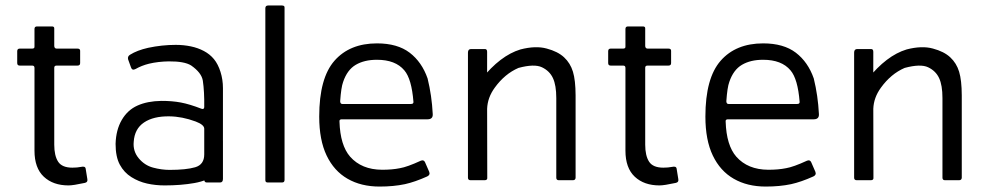

<svg xmlns="http://www.w3.org/2000/svg" viewBox="-20 -671 3633 706"><path d="M106.8 -117V-421.3Q106.8 -429.7 98.8 -429.8H52.7Q43.3 -429.8 43.3 -439.2V-483Q43.5 -492.3 52.7 -492.3H98.5Q107.8 -492.3 106.8 -500.7V-564.5Q106.8 -573.8 116.2 -573.8H171.3Q180.5 -573.8 179.5 -564.8V-501.3Q180.5 -492.3 188.2 -492.3H265Q275.5 -492.2 274.7 -483V-439.2Q274.8 -429.8 264.8 -429.8H188.3Q179.7 -430 179.5 -422.2V-139Q179.5 -98.3 193.8 -76.4Q208 -54.5 246.2 -54.5Q263.8 -54.5 277.8 -57.3Q293.5 -61 295 -50.8L301.2 -12.3Q303.5 -1 292 1.5Q249.2 10.8 232 10.8Q175.3 10.8 141.1 -21.2Q106.8 -53.3 106.8 -117Z M699.5 -224.2Q649.5 -242.7 602.7 -243.2Q544.2 -244 509.5 -220.6Q474.8 -197.2 471.7 -149.7Q468.3 -115.2 490 -89.1Q511.7 -63 542.8 -54.7Q574 -46.3 603.8 -46.3Q664.3 -46.3 697.7 -56Q731 -65.7 731 -103.3V-197.7Q731 -212.2 699.5 -224.2ZM799.7 -108.5Q798.7 -53.8 771.4 -30.2Q744.2 -6.7 694.7 2.1Q645.2 10.8 585.7 10.8Q551.5 10.8 520.7 3.9Q489.8 -3 463.1 -19.8Q436.3 -36.5 420.7 -65.3Q405 -94.2 405 -142Q406.5 -193.5 427.8 -230Q449 -266.5 485.4 -282.8Q521.8 -299.2 573 -300Q612.3 -300.2 644.8 -294.1Q677.3 -288 720.3 -271.3Q730 -267.5 731 -276.7Q731.8 -334.5 725.8 -374.5Q721 -403.7 682.8 -430.3Q658 -445.8 600.3 -445.3Q561.5 -444.7 527.7 -436.7Q500.8 -430 478.5 -417.3Q465.8 -410.5 461.7 -423.2L451 -452.8Q448.3 -463.8 458.3 -469.8Q484 -486 524.8 -495.2Q575.7 -506 626.2 -506Q655.2 -506 681.6 -500.5Q708 -495 729.8 -483.4Q751.7 -471.8 766.8 -453.5Q781.8 -435.2 790.8 -406.7Q799.8 -378.2 799.8 -347ZM732.2 -153.7H799.8V-13Q799.7 0 789.2 0H740Q731 0 731 -11.2Z M1017.2 0H964.2Q955.7 0 955.7 -8.5V-640.5Q955.7 -650.8 966 -650.8H1016.8Q1027.3 -650.8 1026.3 -642.3V-9.5Q1026.3 0 1017.2 0Z M1500.3 -296.2Q1493.7 -380.8 1466.8 -412.3Q1434.2 -451.3 1365.7 -451.2Q1319.7 -451.2 1288.2 -432.7Q1256.7 -414.2 1241.7 -369.7Q1234.3 -349.8 1230.8 -298.7Q1231.3 -288.7 1238.5 -288.7H1491.3Q1500.7 -288.7 1500.3 -296.2ZM1228.3 -223.8Q1231 -136.7 1267.5 -94.8Q1309.7 -47.2 1384.7 -46.8Q1421.7 -46.7 1450.3 -52.5Q1477.3 -57 1527.2 -80Q1538.5 -84.7 1543 -74.2L1558 -39.8Q1563 -27.8 1550.8 -22.2Q1505.2 -1.7 1468.8 6.2Q1427.3 15 1375.7 15Q1307.8 15 1258 -13.7Q1208.2 -42.3 1181 -99.2Q1153.8 -156 1153.8 -242.3Q1153.8 -383.8 1209.9 -447.7Q1266 -511.5 1366.2 -511.5Q1441.5 -511.5 1486.4 -477.2Q1531.3 -442.8 1552.3 -382.5Q1567.8 -319.3 1571.2 -251.8Q1572.5 -232.5 1552.5 -232.3H1235.3Q1227.2 -231.5 1228.3 -223.8Z M1700.7 -17.7V-268.5Q1703.3 -313.7 1750.3 -380Q1819.5 -466.8 1893.7 -489.2Q1949.5 -503.7 1990.2 -492.5Q2031.2 -481.7 2054.2 -460.2Q2077.3 -438.7 2086.8 -407.2Q2096.3 -375.8 2096.5 -320.5V-17.7Q2096.3 -8.3 2086.3 -8.3H2034.8Q2025.5 -8.3 2025.5 -17.7V-310.3Q2025.5 -357.5 2013.2 -383.8Q2001 -410.2 1972.8 -423.6Q1944.7 -437 1886.3 -421.2Q1835.8 -399.2 1799.3 -348.7Q1772.7 -312.3 1771.2 -271L1771.7 -17.7Q1772.7 -8.5 1762.2 -8.3H1710.3Q1700.7 -8.3 1700.7 -17.7ZM1770.8 -116.2H1700.7V-477.7Q1700.8 -490.7 1712.3 -490.7H1763.2Q1771.2 -490.7 1771.2 -480.3Z M2279.8 -117V-421.3Q2279.8 -429.7 2271.8 -429.8H2225.7Q2216.3 -429.8 2216.3 -439.2V-483Q2216.5 -492.3 2225.7 -492.3H2271.5Q2280.8 -492.3 2279.8 -500.7V-564.5Q2279.8 -573.8 2289.2 -573.8H2344.3Q2353.5 -573.8 2352.5 -564.8V-501.3Q2353.5 -492.3 2361.2 -492.3H2438Q2448.5 -492.2 2447.7 -483V-439.2Q2447.8 -429.8 2437.8 -429.8H2361.3Q2352.7 -430 2352.5 -422.2V-139Q2352.5 -98.3 2366.8 -76.4Q2381 -54.5 2419.2 -54.5Q2436.8 -54.5 2450.8 -57.3Q2466.5 -61 2468 -50.8L2474.2 -12.3Q2476.5 -1 2465 1.5Q2422.2 10.8 2405 10.8Q2348.3 10.8 2314.1 -21.2Q2279.8 -53.3 2279.8 -117Z M2920.3 -296.2Q2913.7 -380.8 2886.8 -412.3Q2854.2 -451.3 2785.7 -451.2Q2739.7 -451.2 2708.2 -432.7Q2676.7 -414.2 2661.7 -369.7Q2654.3 -349.8 2650.8 -298.7Q2651.3 -288.7 2658.5 -288.7H2911.3Q2920.7 -288.7 2920.3 -296.2ZM2648.3 -223.8Q2651 -136.7 2687.5 -94.8Q2729.7 -47.2 2804.7 -46.8Q2841.7 -46.7 2870.3 -52.5Q2897.3 -57 2947.2 -80Q2958.5 -84.7 2963 -74.2L2978 -39.8Q2983 -27.8 2970.8 -22.2Q2925.2 -1.7 2888.8 6.2Q2847.3 15 2795.7 15Q2727.8 15 2678 -13.7Q2628.2 -42.3 2601 -99.2Q2573.8 -156 2573.8 -242.3Q2573.8 -383.8 2629.9 -447.7Q2686 -511.5 2786.2 -511.5Q2861.5 -511.5 2906.4 -477.2Q2951.3 -442.8 2972.3 -382.5Q2987.8 -319.3 2991.2 -251.8Q2992.5 -232.5 2972.5 -232.3H2655.3Q2647.2 -231.5 2648.3 -223.8Z M3120.7 -17.7V-268.5Q3123.3 -313.7 3170.3 -380Q3239.5 -466.8 3313.7 -489.2Q3369.5 -503.7 3410.2 -492.5Q3451.2 -481.7 3474.2 -460.2Q3497.3 -438.7 3506.8 -407.2Q3516.3 -375.8 3516.5 -320.5V-17.7Q3516.3 -8.3 3506.3 -8.3H3454.8Q3445.5 -8.3 3445.5 -17.7V-310.3Q3445.5 -357.5 3433.2 -383.8Q3421 -410.2 3392.8 -423.6Q3364.7 -437 3306.3 -421.2Q3255.8 -399.2 3219.3 -348.7Q3192.7 -312.3 3191.2 -271L3191.7 -17.7Q3192.7 -8.5 3182.2 -8.3H3130.3Q3120.7 -8.3 3120.7 -17.7ZM3190.8 -116.2H3120.7V-477.7Q3120.8 -490.7 3132.3 -490.7H3183.2Q3191.2 -490.7 3191.2 -480.3Z"/></svg>

Font: Vivano Light
Style: Regular
Weight: 300
Designer: Joe Prince, Josias Burgherr
Version: Version 2.064;September 19, 2022;FontCreator 14.0.0.2877 64-